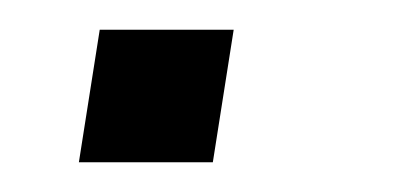

<svg xmlns="http://www.w3.org/2000/svg" viewBox="-20 -109 274 129"><path d="M33 0 47 -89H137L123 0Z"/></svg>

Font: Nunito Sans 10pt Light
Style: Italic
Weight: 300
Italic angle: -9°
Designer: Vernon Adams
Foundry: Vernon Adams
Version: Version 3.101;gftools[0.9.27]